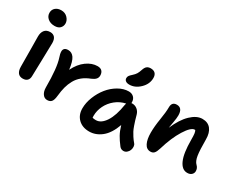

<svg xmlns="http://www.w3.org/2000/svg" viewBox="-108 -1270 2274 1841"><g transform="rotate(30 1029.0 -350.0)"><path d="M160.2 -624Q114.3 -624 85.2 -648.7Q56.2 -673.3 56.2 -710Q56.2 -745.1 80.8 -766.1Q105.5 -787.1 144 -787.1Q187 -787.1 214.1 -758.5Q241.2 -730 241.2 -695.8Q241.2 -666.5 221.2 -645.3Q201.2 -624 160.2 -624ZM148.9 -34.2Q112.3 -34.2 94.7 -58.3Q77.1 -82.5 77.1 -125Q77.1 -228.5 75.7 -325.2Q74.2 -421.9 74.2 -458Q74.2 -501 94.7 -527.1Q115.2 -553.2 157.2 -553.2Q189 -553.2 206.8 -533Q224.6 -512.7 225.1 -472.2Q225.6 -435.1 220.7 -284.9Q215.8 -134.8 215.8 -100.1Q215.8 -70.3 199 -52.2Q182.1 -34.2 148.9 -34.2Z M384.3 -73.2Q384.3 -290.5 353 -382.8Q339.8 -420.4 339.8 -445.8Q339.8 -466.3 352.5 -478.3Q365.2 -490.2 392.1 -490.2Q432.6 -490.2 457.5 -454.3Q482.4 -418.5 493.2 -330.1Q532.7 -411.6 592.3 -454.3Q651.9 -497.1 712.9 -497.1Q746.6 -497.1 762.9 -479.2Q779.3 -461.4 779.3 -430.2Q779.3 -408.2 765.1 -391.6Q751 -375 719.2 -361.8Q668 -342.3 631.3 -312.5Q594.7 -282.7 572.8 -242.7Q550.8 -202.6 539.3 -159.4Q527.8 -116.2 522 -60.1Q517.1 -10.3 501.2 8.3Q485.4 26.9 454.1 26.9Q422.9 26.9 403.6 -1Q384.3 -28.8 384.3 -73.2Z M1062.5 -495.1Q1036.1 -495.1 1021.7 -506.3Q1007.3 -517.6 1007.3 -536.1Q1007.3 -551.3 1015.6 -563Q1023.9 -574.7 1043.5 -591.8Q1065.4 -611.3 1076.7 -629.9Q1087.9 -648.4 1097.7 -679.2Q1107.9 -710 1124 -721.9Q1140.1 -733.9 1164.6 -733.9Q1197.8 -733.9 1215.1 -716.3Q1232.4 -698.7 1232.4 -665Q1232.4 -598.6 1179.4 -546.9Q1126.5 -495.1 1062.5 -495.1ZM953.6 86.9Q878.4 86.9 833 42.7Q787.6 -1.5 787.6 -74.2Q787.6 -136.2 813.5 -201.7Q839.4 -267.1 880.9 -318.8Q922.4 -370.6 979.2 -403.8Q1036.1 -437 1093.8 -437Q1127.4 -437 1148.9 -416.3Q1170.4 -395.5 1170.4 -358.9Q1170.4 -354 1169.4 -352.1Q1170.9 -352.1 1174.1 -352.5Q1177.2 -353 1178.7 -353Q1211.4 -353 1235.6 -333.3Q1259.8 -313.5 1268.6 -282.2Q1280.3 -240.2 1285.4 -223.4Q1290.5 -206.5 1301.5 -175Q1312.5 -143.6 1322.3 -125Q1332 -106.4 1348.1 -81.3Q1364.3 -56.2 1384.8 -32.2Q1396 -20 1397.2 0.2Q1398.4 20.5 1391.1 38.8Q1383.8 57.1 1367.9 70.6Q1352.1 84 1332.5 84Q1303.7 84 1286.6 61Q1251 15.1 1229 -24.7Q1207 -64.5 1190.4 -121.1Q1151.4 -12.7 1088.6 37.1Q1025.9 86.9 953.6 86.9ZM916.5 -64.9Q916.5 -50.8 917.5 -44.9Q931.6 -40 955.6 -40Q1012.7 -40 1058.3 -109.1Q1104 -178.2 1123.5 -305.2Q1124.5 -311 1128.4 -323.2Q1066.9 -310.5 1018.1 -271Q969.2 -231.4 942.9 -177.2Q916.5 -123 916.5 -64.9Z M1966.3 -40Q1907.2 -40 1874.8 -113Q1842.3 -186 1842.3 -335Q1842.3 -378.4 1839.6 -399.9Q1836.9 -421.4 1829.1 -435.1H1823.2Q1782.7 -435.1 1725.3 -343.3Q1668 -251.5 1627 -112.8Q1614.3 -71.3 1599.6 -55.7Q1585 -40 1559.1 -40Q1515.6 -40 1493.9 -83.5Q1472.2 -127 1472.2 -200.2Q1472.2 -269 1486.6 -356.2Q1501 -443.4 1501 -497.1Q1501 -557.1 1556.2 -557.1Q1619.1 -557.1 1619.1 -474.1Q1619.1 -444.3 1609.9 -394Q1600.6 -343.8 1598.1 -326.2Q1647 -440.4 1710.4 -501.2Q1773.9 -562 1836.9 -562Q1898.4 -562 1930.7 -521.2Q1962.9 -480.5 1962.9 -408.2Q1962.9 -289.6 1971.7 -232.7Q1980.5 -175.8 2007.3 -150.9Q2031.2 -128.4 2031.2 -95.2Q2031.2 -72.3 2014.2 -56.2Q1997.1 -40 1966.3 -40Z"/></g></svg>

Font: Shantell Sans Bouncy
Style: Regular
Weight: 600
Designer: Stephen Nixon, Anya Danilova, Shantell Martin
Foundry: Arrow Type
Version: Version 1.006;[9816181b4]